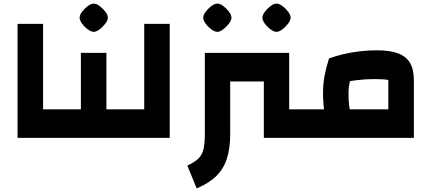

<svg xmlns="http://www.w3.org/2000/svg" viewBox="-20 -762 2380 1061"><path d="M77 0V-630H218V-158H295V0ZM295 0V-158Q305 -158 310 -136.5Q315 -115 315 -79Q315 -42 310 -21Q305 0 295 0Z M568 0V-158H645V0ZM295 0V-158H500L427 -86V-470H568V0ZM295 0Q285 0 280 -21Q275 -42 275 -79Q275 -115 280 -136.5Q285 -158 295 -158ZM645 0V-158Q655 -158 660 -136.5Q665 -115 665 -79Q665 -42 660 -21Q655 0 645 0ZM498 -586Q484 -586 465.5 -599.5Q447 -613 433.5 -631.5Q420 -650 420 -664Q420 -679 433.5 -697Q447 -715 465 -728.5Q483 -742 498 -742Q513 -742 531 -728.5Q549 -715 562.5 -697Q576 -679 576 -664Q576 -650 562 -631.5Q548 -613 530 -599.5Q512 -586 498 -586Z M645 0V-158H777V-630H918V0ZM645 0Q635 0 630 -21Q625 -42 625 -79Q625 -115 630 -136.5Q635 -158 645 -158Z M1067 279 1015 153Q1054 135 1075 115.5Q1096 96 1104 64Q1112 32 1112 -21V-470H1252V-21Q1252 59 1233.5 115.5Q1215 172 1174.5 211.5Q1134 251 1067 279ZM1252 -312V-470H1438V-312ZM1438 0V-470H1578V-158H1656V0ZM1656 0V-158Q1665 -158 1670.5 -136.5Q1676 -115 1676 -79Q1676 -42 1670.5 -21Q1665 0 1656 0ZM1508 -586Q1494 -586 1475.5 -599.5Q1457 -613 1443.5 -631.5Q1430 -650 1430 -664Q1430 -679 1443.5 -697Q1457 -715 1475 -728.5Q1493 -742 1508 -742Q1523 -742 1541 -728.5Q1559 -715 1572.5 -697Q1586 -679 1586 -664Q1586 -650 1572 -631.5Q1558 -613 1540 -599.5Q1522 -586 1508 -586ZM1181 -586Q1167 -586 1148.5 -599.5Q1130 -613 1116.5 -631.5Q1103 -650 1103 -664Q1103 -679 1116.5 -697Q1130 -715 1148 -728.5Q1166 -742 1181 -742Q1196 -742 1214 -728.5Q1232 -715 1245.5 -697Q1259 -679 1259 -664Q1259 -650 1245 -631.5Q1231 -613 1213 -599.5Q1195 -586 1181 -586Z M1656 0V-158H2126V-320Q2111 -323 2091.5 -324Q2072 -325 2047 -325Q2001 -325 1952 -319Q1903 -313 1853 -300L1798 -439Q1839 -454 1883 -464Q1927 -474 1972.5 -479Q2018 -484 2063 -484Q2135 -484 2180 -467Q2225 -450 2246 -414Q2267 -378 2267 -320V0ZM1817 -47Q1786 -82 1775.5 -132Q1765 -182 1765 -247Q1765 -298 1773.5 -343Q1782 -388 1798 -439L1943 -407Q1926 -359 1916 -322.5Q1906 -286 1906 -247Q1906 -208 1909 -181Q1912 -154 1919 -133.5Q1926 -113 1938 -93ZM1656 0Q1646 0 1641 -21Q1636 -42 1636 -79Q1636 -115 1641 -136.5Q1646 -158 1656 -158Z"/></svg>

Font: Changa
Style: Bold
Weight: 700
Designer: Eduardo Rodriguez Tunni
Foundry: Eduardo Rodriguez Tunni
Version: Version 3.002; ttfautohint (v1.8.2)